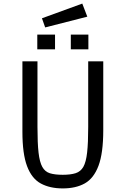

<svg xmlns="http://www.w3.org/2000/svg" viewBox="-20 -1037 701 1071"><path d="M330 14Q258 14 207.5 -13.5Q157 -41 131 -110Q105 -179 105 -302V-695H189V-329Q189 -239 195 -186Q201 -133 216 -106Q231 -79 258.5 -70.5Q286 -62 330 -62Q374 -62 402 -71Q430 -80 445 -106.5Q460 -133 466 -186.5Q472 -240 472 -329V-695H556V-311Q556 -183 529.5 -112.5Q503 -42 453 -14Q403 14 330 14ZM188 -762V-844H287V-762ZM375 -762V-844H473V-762ZM232 -884 214 -935 439 -1017 467 -944Z"/></svg>

Font: Ruda
Style: Regular
Weight: 400
Designer: Mariela Monsalve and Angelina Sanchez
Foundry: Mariela Monsalve and Angelina Sanchez
Version: Version 2.000